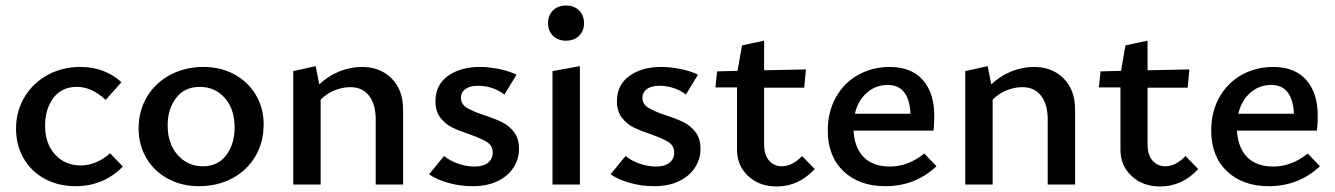

<svg xmlns="http://www.w3.org/2000/svg" viewBox="-20 -667 4827 694"><path d="M38 -202Q38 -265 68.5 -316Q99 -367 152 -396Q205 -425 271 -425Q358 -425 419 -370L362 -306Q312 -353 258 -353Q203 -353 173 -313Q143 -273 143 -213Q143 -147 179.5 -108Q216 -69 271 -69Q328 -69 378 -113L424 -65Q354 6 253 6Q191 6 142 -20.5Q93 -47 65.5 -94.5Q38 -142 38 -202Z M481 -203Q481 -267 511.5 -317.5Q542 -368 595.5 -396.5Q649 -425 716 -425Q778 -425 827.5 -398Q877 -371 905 -323.5Q933 -276 933 -217Q933 -153 903 -102Q873 -51 819.5 -22.5Q766 6 699 6Q637 6 587 -21Q537 -48 509 -95.5Q481 -143 481 -203ZM828 -206Q828 -273 792.5 -313Q757 -353 702 -353Q647 -353 616.5 -313Q586 -273 586 -214Q586 -147 622.5 -106.5Q659 -66 713 -66Q768 -66 798 -106.5Q828 -147 828 -206Z M1437 -271V0H1338V-236Q1338 -290 1314 -321Q1290 -352 1246 -352Q1218 -352 1189.5 -340.5Q1161 -329 1139 -307V0H1040V-410L1121 -428L1134 -362Q1167 -393 1207 -409Q1247 -425 1289 -425Q1354 -425 1395.5 -383.5Q1437 -342 1437 -271Z M1531 -37 1585 -103Q1606 -86 1636 -75.5Q1666 -65 1695 -65Q1727 -65 1744 -79Q1761 -93 1761 -115Q1761 -140 1741 -153Q1721 -166 1676 -182Q1637 -195 1613 -207Q1589 -219 1571.5 -242Q1554 -265 1554 -301Q1554 -360 1599 -392.5Q1644 -425 1714 -425Q1748 -425 1784.5 -417.5Q1821 -410 1847 -397L1803 -325Q1785 -340 1759.5 -348.5Q1734 -357 1708 -357Q1678 -357 1662 -345Q1646 -333 1646 -314Q1646 -291 1666.5 -278Q1687 -265 1729 -251Q1769 -238 1794.5 -225.5Q1820 -213 1838 -189.5Q1856 -166 1856 -129Q1856 -93 1836.5 -62Q1817 -31 1779 -12.5Q1741 6 1688 6Q1643 6 1600.5 -6Q1558 -18 1531 -37Z M1961 -583Q1961 -612 1979 -629.5Q1997 -647 2026 -647Q2055 -647 2073 -629.5Q2091 -612 2091 -583Q2091 -555 2073 -537.5Q2055 -520 2026 -520Q1997 -520 1979 -537.5Q1961 -555 1961 -583ZM1977 -410 2076 -428V0H1977Z M2187 -37 2241 -103Q2262 -86 2292 -75.5Q2322 -65 2351 -65Q2383 -65 2400 -79Q2417 -93 2417 -115Q2417 -140 2397 -153Q2377 -166 2332 -182Q2293 -195 2269 -207Q2245 -219 2227.5 -242Q2210 -265 2210 -301Q2210 -360 2255 -392.5Q2300 -425 2370 -425Q2404 -425 2440.5 -417.5Q2477 -410 2503 -397L2459 -325Q2441 -340 2415.5 -348.5Q2390 -357 2364 -357Q2334 -357 2318 -345Q2302 -333 2302 -314Q2302 -291 2322.5 -278Q2343 -265 2385 -251Q2425 -238 2450.5 -225.5Q2476 -213 2494 -189.5Q2512 -166 2512 -129Q2512 -93 2492.5 -62Q2473 -31 2435 -12.5Q2397 6 2344 6Q2299 6 2256.5 -6Q2214 -18 2187 -37Z M2925 -56Q2867 7 2787 7Q2725 7 2684.5 -30.5Q2644 -68 2644 -126V-351H2566L2572 -409L2646 -411L2662 -503L2742 -520V-413L2893 -416L2887 -350H2742V-144Q2742 -107 2760 -86.5Q2778 -66 2806 -66Q2844 -66 2879 -103Z M3365 -66Q3288 6 3180 6Q3086 6 3029 -48Q2972 -102 2972 -195Q2972 -262 3001 -314.5Q3030 -367 3081.5 -396Q3133 -425 3196 -425Q3274 -425 3315.5 -378Q3357 -331 3357 -250Q3357 -214 3354 -195H3065Q3069 -132 3102.5 -98.5Q3136 -65 3197 -65Q3262 -65 3321 -112ZM3070 -256H3271Q3269 -306 3248.5 -333Q3228 -360 3189 -360Q3145 -360 3113 -331.5Q3081 -303 3070 -256Z M3866 -271V0H3767V-236Q3767 -290 3743 -321Q3719 -352 3675 -352Q3647 -352 3618.5 -340.5Q3590 -329 3568 -307V0H3469V-410L3550 -428L3563 -362Q3596 -393 3636 -409Q3676 -425 3718 -425Q3783 -425 3824.5 -383.5Q3866 -342 3866 -271Z M4311 -56Q4253 7 4173 7Q4111 7 4070.5 -30.5Q4030 -68 4030 -126V-351H3952L3958 -409L4032 -411L4048 -503L4128 -520V-413L4279 -416L4273 -350H4128V-144Q4128 -107 4146 -86.5Q4164 -66 4192 -66Q4230 -66 4265 -103Z M4751 -66Q4674 6 4566 6Q4472 6 4415 -48Q4358 -102 4358 -195Q4358 -262 4387 -314.5Q4416 -367 4467.5 -396Q4519 -425 4582 -425Q4660 -425 4701.5 -378Q4743 -331 4743 -250Q4743 -214 4740 -195H4451Q4455 -132 4488.5 -98.5Q4522 -65 4583 -65Q4648 -65 4707 -112ZM4456 -256H4657Q4655 -306 4634.5 -333Q4614 -360 4575 -360Q4531 -360 4499 -331.5Q4467 -303 4456 -256Z"/></svg>

Font: Ysabeau Infant Semibold
Style: Regular
Weight: 600
Designer: Christian Thalmann (Catharsis Fonts)
Version: Version 0.003